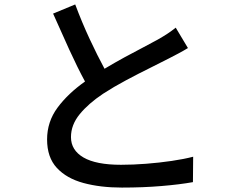

<svg xmlns="http://www.w3.org/2000/svg" viewBox="-20 -806 1040 860"><path d="M316.9 -786.1Q347.2 -705.1 381.8 -630.9Q416.5 -556.6 448.2 -498Q492.2 -524.4 537.4 -549.1Q582.5 -573.7 621.8 -594Q661.1 -614.3 687 -628.9Q711.9 -643.1 730.7 -655.5Q749.5 -668 767.1 -682.1L821.8 -590.8Q802.7 -579.1 781.2 -567.6Q759.8 -556.2 735.8 -543.9Q703.1 -526.9 652.1 -501.7Q601.1 -476.6 545.2 -446.8Q489.3 -417 441.9 -386.2Q376 -342.3 336.9 -294.4Q297.9 -246.6 297.9 -191.9Q297.9 -133.3 354 -100.6Q410.2 -67.9 522 -67.9Q575.7 -67.9 634.8 -72.5Q693.8 -77.1 749 -85.2Q804.2 -93.3 845.2 -104L844.2 9.8Q784.7 20.5 702.9 27.3Q621.1 34.2 525.9 34.2Q429.7 34.2 354 13.7Q278.3 -6.8 234.6 -54Q190.9 -101.1 190.9 -181.2Q190.9 -260.7 237.8 -324Q284.7 -387.2 360.8 -440.9Q326.7 -503.9 290 -584.2Q253.4 -664.6 217.8 -745.1Z"/></svg>

Font: Source Han Sans CN Medium
Style: Regular
Weight: 500
Designer: Ryoko NISHIZUKA  (kana, bopomofo & ideographs); Paul D. Hunt (Latin, Greek & Cyrillic); Sandoll Communications , Soo-you
Foundry: Adobe
Version: Version 2.004;hotconv 1.0.118;makeotfexe 2.5.65603